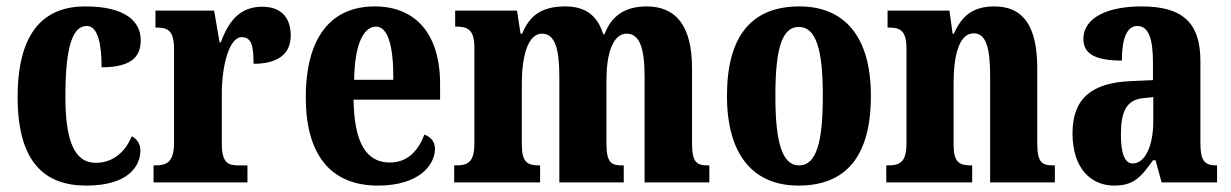

<svg xmlns="http://www.w3.org/2000/svg" viewBox="-20 -569 3840 599"><path d="M249 10C382 10 418 -52 418 -100C418 -121 407 -135 391 -144C372 -97 334 -61 279 -61C211 -61 184 -132 184 -267C184 -438 211 -488 251 -488C286 -488 297 -429 297 -359C401 -359 419 -401 419 -444C419 -501 373 -549 246 -549C128 -549 35 -482 35 -266C35 -61 121 10 249 10Z M459 0H752V-53H724C692 -53 672 -61 672 -120V-277C672 -361 694 -453 734 -453C765 -453 771 -425 771 -370C842 -370 887 -397 887 -458C887 -510 861 -548 798 -548C733 -548 695 -509 669 -437H665L648 -536H465V-483H468C504 -483 523 -474 523 -415V-125C523 -62 500 -53 463 -53H459Z M1159 10C1286 10 1337 -53 1337 -105C1337 -128 1322 -143 1304 -149C1285 -100 1253 -62 1196 -62C1123 -62 1085 -123 1083 -258H1353V-307C1353 -465 1275 -549 1149 -549C1013 -549 934 -453 934 -265C934 -91 1008 10 1159 10ZM1207 -320H1085C1086 -427 1113 -486 1153 -486C1191 -486 1208 -423 1207 -320Z M1397 0H1665V-53H1663C1626 -53 1608 -62 1608 -118V-309C1608 -391 1626 -464 1671 -464C1712 -464 1725 -415 1725 -330V0H1926V-53H1922C1886 -53 1872 -62 1872 -123V-321C1872 -398 1891 -464 1935 -464C1977 -464 1991 -415 1991 -330V0H2193V-53H2190C2153 -53 2139 -62 2139 -123V-356C2139 -491 2087 -549 1997 -549C1928 -549 1886 -517 1866 -462H1862C1843 -524 1803 -549 1743 -549C1666 -549 1631 -517 1609 -464H1604L1593 -536H1400V-486H1403C1439 -486 1460 -477 1460 -420V-122C1460 -62 1439 -53 1402 -53H1397Z M2471 10C2620 10 2697 -82 2697 -270C2697 -458 2612 -549 2474 -549C2326 -549 2248 -458 2248 -270C2248 -82 2333 10 2471 10ZM2473 -53C2419 -53 2399 -128 2399 -270C2399 -412 2418 -485 2472 -485C2527 -485 2547 -412 2547 -270C2547 -128 2528 -53 2473 -53Z M2745 0H3013V-53H3010C2973 -53 2955 -62 2955 -118V-309C2955 -390 2970 -465 3018 -465C3058 -465 3069 -415 3069 -330V0H3271V-53H3267C3230 -53 3216 -62 3216 -123V-356C3216 -491 3170 -549 3082 -549C3012 -549 2979 -516 2956 -464H2952L2942 -536H2749V-483H2753C2788 -483 2808 -474 2808 -418V-122C2808 -62 2787 -53 2749 -53H2745Z M3456 10C3516 10 3539 -15 3577 -69H3585L3604 0H3777V-53H3774C3737 -53 3725 -69 3725 -123V-379C3725 -504 3663 -549 3541 -549C3441 -549 3360 -517 3360 -447C3360 -400 3399 -380 3480 -380C3480 -449 3496 -488 3528 -488C3563 -488 3577 -449 3577 -374V-319L3509 -316C3386 -311 3326 -262 3326 -153C3326 -42 3385 10 3456 10ZM3514 -59C3488 -59 3477 -92 3477 -149C3477 -221 3494 -258 3548 -263L3578 -266V-191C3578 -113 3552 -59 3514 -59Z"/></svg>

Font: Noto Serif Tamil ExtraCondensed ExtraBold
Style: Regular
Weight: 800
Width: 2
Designer: Indian Type Foundry, Tom Grace, and the Monotype Design Team
Foundry: Monotype Imaging Inc.
Version: Version 2.004